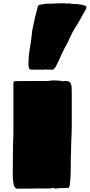

<svg xmlns="http://www.w3.org/2000/svg" viewBox="-20 -1167 555 1188"><path d="M66 -19Q62 -37 60 -59Q59 -66 59 -78V-91L60 -215Q60 -278 63 -339V-655Q63 -665 76 -665Q145 -665 179 -666H279Q282 -666 284 -667Q286 -668 289 -668Q302 -670 325 -669Q342 -669 361 -666Q367 -662 370 -664Q372 -664 378 -666Q393 -666 401.5 -664Q410 -662 415 -655Q420 -646 423 -633Q424 -623 424 -591V-396V-381Q423 -373 423 -345Q423 -315 421 -298L420 -253Q419 -238 419 -215L418 -199V-135Q418 -75 413 -33Q413 -19 406 -5Q388 -5 354 -3Q338 -3 333 -1H323H320Q313 -1 313 -3Q305 -5 304 -5L296 -1H204Q203 0 188 0H150H113L88 1Q81 1 75 -4.5Q69 -10 66 -19ZM156 -766Q156 -816 165 -871Q171 -903 173 -923Q174 -932 176 -945.5Q178 -959 179 -976Q193 -1051 215 -1131L223 -1137L266 -1144Q311 -1144 330 -1146L385 -1147L391 -1144Q394 -1146 403 -1146H413Q413 -1146 414.5 -1145Q416 -1144 418 -1144L424 -1143L468 -1141L474 -1138Q478 -1138 478 -1139H481Q498 -1135 508 -1131Q515 -1129 515 -1122Q515 -1120 513 -1112L502 -1093L488 -1069L473 -1041Q463 -1023 458 -1016Q453 -1009 450 -1003Q447 -997 443 -992Q427 -967 411 -931Q399 -901 379 -868L361 -831Q339 -780 323 -751Q312 -736 306 -736H288H269L263 -739L258 -736H229Q224 -736 217.5 -736.5Q211 -737 203 -736H175Q164 -736 160 -744Q156 -752 156 -766Z"/></svg>

Font: Sigmar One
Style: Regular
Weight: 400
Designer: Vernon Adams
Foundry: Vernon Adams
Version: Version 2.000